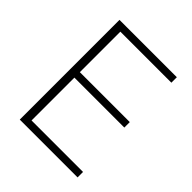

<svg xmlns="http://www.w3.org/2000/svg" viewBox="-179 -755 870 870"><g transform="rotate(45 256.0 -319.5)"><path d="M127.5 0H87V-639H127.5ZM457.5 0H99.5V-35H457.5ZM447.5 -309.5H109.5V-344.5H447.5ZM454.5 -604H98.5V-639H454.5Z"/></g></svg>

Font: Anek Devanagari ExtraLight
Style: Regular
Weight: 250
Designer: Kailash Malviya (Devanagari) & Yesha Goshar (Latin)
Foundry: Ek Type
Version: Version 1.003